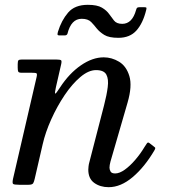

<svg xmlns="http://www.w3.org/2000/svg" viewBox="-20 -767 717 797"><path d="M71.5 -520H211.5Q230.5 -520 233.8 -516.5Q237 -513 233.5 -498.5L212 -404.5Q206.5 -380 209.2 -378.5Q212 -377 229.5 -404.5Q267.5 -462.5 315.8 -495.8Q364 -529 410.5 -529Q444 -529 474.2 -510.8Q504.5 -492.5 517 -451.2Q529.5 -410 509.5 -341L438.5 -96Q434.5 -81 434.5 -71Q434.5 -63 439 -55Q443.5 -47 458 -47Q476 -47 497.8 -62.5Q519.5 -78 541.2 -103.2Q563 -128.5 580 -157Q586 -167 590.2 -172.5Q594.5 -178 601 -172.5L614 -162.5Q620 -157.5 623.2 -155Q626.5 -152.5 621 -143Q580.5 -74 531 -32Q481.5 10 431 10Q396 10 371.2 -7.8Q346.5 -25.5 346.5 -63Q346.5 -67 347.5 -76.2Q348.5 -85.5 350.5 -92L412 -330Q423 -372.5 427.2 -405.5Q431.5 -438.5 421.5 -457.2Q411.5 -476 378.5 -476Q347.5 -476 313.5 -447.2Q279.5 -418.5 248.2 -372Q217 -325.5 192.8 -271.8Q168.5 -218 157 -167.5L124 -24.5Q121.5 -13 117.8 -6.5Q114 0 98.5 0H59.5Q38 0 34.2 -3.8Q30.5 -7.5 34 -24.5L132 -447.5Q135 -460.5 131.2 -462.8Q127.5 -465 111.5 -465H70.5Q58 -465 55.8 -469.5Q53.5 -474 53.5 -486.5V-500.5Q53.5 -513 56.5 -516.5Q59.5 -520 71.5 -520ZM471.5 -610Q432.5 -610 413 -622Q393.5 -634 381 -649.5Q371.5 -662 358.5 -675.5Q345.5 -689 319 -689Q275.5 -689 260 -627Q257.5 -620 248.5 -620H227.5Q219 -620 218.8 -623.8Q218.5 -627.5 220.5 -635Q235 -682.5 262.8 -714.8Q290.5 -747 344.5 -747Q383.5 -747 403.2 -735.2Q423 -723.5 434 -707.5Q442.5 -695.5 453.2 -681.8Q464 -668 487.5 -668Q529 -668 545 -726Q546.5 -732 549 -734.5Q551.5 -737 558.5 -737H580Q587 -737 587.8 -734.5Q588.5 -732 587 -726Q573.5 -670.5 546.2 -640.2Q519 -610 471.5 -610Z"/></svg>

Font: Besley
Style: Italic
Weight: 400
Italic angle: -13°
Designer: Owen Earl
Foundry: indestructible type*
Version: Version 4.000; ttfautohint (v1.8.4.7-5d5b)